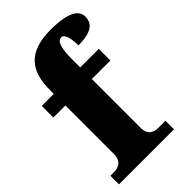

<svg xmlns="http://www.w3.org/2000/svg" viewBox="-230 -851 935 935"><g transform="rotate(-45 237.0 -384.0)"><path d="M12 0H391V-59H340C319 -59 281 -66 281 -120V-456H409V-536H281V-589C281 -679 296 -705 320 -705C346 -705 351 -646 351 -618C452 -618 474 -654 474 -694C474 -727 447 -768 308 -768C154 -768 99 -692 99 -565V-536H16V-456H99V-120C99 -66 56 -59 39 -59H12Z"/></g></svg>

Font: Noto Serif Ethiopic SemiCondensed Black
Style: Regular
Weight: 900
Width: 4
Designer: Monotype Design Team
Foundry: Monotype Imaging Inc.
Version: Version 2.102